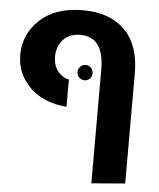

<svg xmlns="http://www.w3.org/2000/svg" viewBox="-56 -634 743 899"><g transform="rotate(5 316.0 -184.0)"><path d="M407 218V-316Q407 -470 296 -470Q243 -470 214.5 -437.5Q186 -405 186 -358Q186 -319 206.5 -291.5Q227 -264 260 -257V-129Q152 -137 87.5 -200Q23 -263 23 -353Q23 -450 96 -518Q169 -586 299 -586Q424 -586 494.5 -516Q565 -446 565 -313V205ZM297 -295Q297 -310 307.5 -321Q318 -332 333 -332Q348 -332 358 -321Q368 -310 368 -295Q368 -281 358 -270.5Q348 -260 333 -260Q318 -260 307.5 -270.5Q297 -281 297 -295Z"/></g></svg>

Font: FiraGO
Style: Bold
Weight: 700
Designer: bBox Type
Foundry: bBox Type GmbH
Version: Version 1.001;PS 001.001;hotconv 1.0.88;makeotf.lib2.5.64775